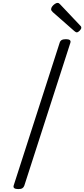

<svg xmlns="http://www.w3.org/2000/svg" viewBox="-20 -1284 578 1318"><path d="M106 14Q87 14 78.5 8Q70 2 74 -11L390 -992Q394 -1004 404 -1009.5Q414 -1015 433 -1015Q451 -1015 459 -1009Q467 -1003 463 -990L147 -10Q143 2 133.5 8Q124 14 106 14ZM507 -1062Q503 -1062 499 -1064.5Q495 -1067 490 -1071L342 -1201Q335 -1208 333 -1212Q331 -1216 331 -1221Q331 -1230 338.5 -1240Q346 -1250 356.5 -1257Q367 -1264 374 -1264Q381 -1264 384.5 -1261.5Q388 -1259 393 -1254L532 -1107Q537 -1102 537.5 -1098.5Q538 -1095 538 -1093Q538 -1085 527 -1073.5Q516 -1062 507 -1062Z"/></svg>

Font: Playwrite US Trad Light
Style: Regular
Weight: 300
Designer: Veronika Burian, José Scaglione
Foundry: TypeTogether
Version: Version 1.003